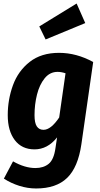

<svg xmlns="http://www.w3.org/2000/svg" viewBox="-20 -848 565 1090"><path d="M509 -496 442 -29Q423 102 361 162Q299 222 185 222Q137 222 89.5 207Q42 192 2 166L54 68Q121 106 181 106Q227 106 256.5 82Q286 58 295 -8L304 -68Q250 0 176 0Q104 0 64 -52.5Q24 -105 24 -194Q24 -283 53.5 -364Q83 -445 148.5 -496.5Q214 -548 315 -548Q414 -548 509 -496ZM176 -194Q176 -150 189 -130.5Q202 -111 227 -111Q269 -111 316 -181L352 -432Q328 -440 307 -440Q263 -440 233.5 -403.5Q204 -367 190 -311Q176 -255 176 -194ZM415 -828 464 -717 239 -624 203 -698Z"/></svg>

Font: Fira Sans Condensed
Style: Bold Italic
Weight: 700
Width: 3
Italic angle: -8°
Designer: Carrois Corporate & Edenspiekermann AG
Foundry: Carrois Corporate GbR & Edenspiekermann AG
Version: Version 4.203